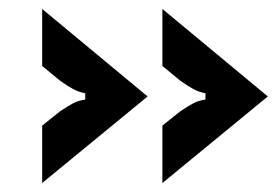

<svg xmlns="http://www.w3.org/2000/svg" viewBox="-20 -490 617 428"><path d="M74 -82V-210L114 -242Q132 -254 143.5 -260Q155 -266 170 -268V-282Q155 -285 143 -291.5Q131 -298 114 -310L74 -343V-470L309 -275ZM342 -82V-210L382 -242Q400 -254 411.5 -260Q423 -266 438 -268V-282Q423 -285 411 -291.5Q399 -298 382 -310L342 -343V-470L577 -275Z"/></svg>

Font: Open Sauce Sans ExtraBold
Style: Regular
Weight: 800
Designer: Alfredo Marco Pradil
Foundry: Creative Sauce Fz LLC
Version: Version 1.477